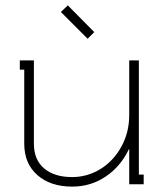

<svg xmlns="http://www.w3.org/2000/svg" viewBox="-20 -690 611 719"><path d="M106.9 -463.9V-429.2V-151.9Q106.9 -91.8 145.3 -59.3Q183.6 -26.9 250 -26.9Q306.6 -26.9 355.5 -56.6Q404.3 -86.4 434.1 -140.1Q463.9 -193.8 463.9 -258.8V-463.9H500V-36.1H518.1V0H463.9V-131.8H462.9Q432.1 -66.9 376.2 -29.1Q320.3 8.8 250 8.8Q168.9 8.8 119.9 -34.4Q70.8 -77.6 70.8 -151.9V-429.2H54.2V-463.9ZM308.1 -544.9 208 -645 233.9 -669.9 333 -569.8Z"/></svg>

Font: Rawengulk
Style: Regular
Weight: 400
Version: Version 0.92